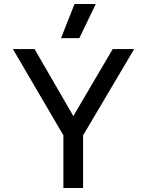

<svg xmlns="http://www.w3.org/2000/svg" viewBox="-20 -946 740 966"><path d="M355 -926H462L379 -754H287ZM299 -265 45 -699H154L349 -362L547 -699H655L398 -265V0H299Z"/></svg>

Font: Prompt
Style: Regular
Weight: 400
Designer: Katatrad Team
Foundry: CadsonDemak
Version: Version 1.001